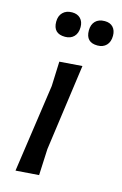

<svg xmlns="http://www.w3.org/2000/svg" viewBox="-106 -709 485 761"><g transform="rotate(15 136.5 -328.0)"><path d="M227 -660Q249 -660 261 -647Q273 -634 273 -612Q273 -587 259.5 -573Q246 -559 223 -559Q175 -559 175 -608Q175 -632 188.5 -646Q202 -660 227 -660ZM93 -660Q115 -660 127.5 -647Q140 -634 140 -612Q140 -587 126.5 -573Q113 -559 90 -559Q41 -559 41 -608Q41 -632 55 -646Q69 -660 93 -660ZM187 -465 138 -111 133 -3 38 4 90 -357 94 -458Z"/></g></svg>

Font: Alegreya Sans SC Medium
Style: Italic
Weight: 500
Italic angle: -7°
Designer: Juan Pablo del Peral
Foundry: Huerta Tipografica
Version: Version 2.007